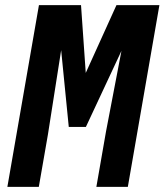

<svg xmlns="http://www.w3.org/2000/svg" viewBox="-20 -731 644 751"><path d="M296.9 -710.9 315.4 -445.8 435.5 -710.9H603.5L480 0H356.9L394.5 -215.8L455.1 -532.2L315.9 -234.4H249L219.2 -534.7L167.5 -205.1L131.8 0H8.8L132.3 -710.9Z"/></svg>

Font: TypoPRO Roboto Mono
Style: Bold Italic
Weight: 700
Designer: Google
Version: Version 2.000986; 2015; ttfautohint (v1.3)